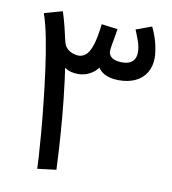

<svg xmlns="http://www.w3.org/2000/svg" viewBox="-78 -752 740 824"><g transform="rotate(10 291.5 -339.5)"><path d="M221 -6 139 4Q139 -8 136.5 -49Q134 -90 129 -150Q124 -210 116.5 -280Q109 -350 99.5 -421Q90 -492 78 -554Q66 -616 51 -659L130 -681Q149 -623 164 -546.5Q179 -470 189.5 -388Q200 -306 206.5 -229.5Q213 -153 216.5 -94Q220 -35 221 -6ZM241 -427Q208 -427 187.5 -440Q167 -453 156.5 -471.5Q146 -490 143 -505L138 -649L165 -548Q170 -532 181.5 -522.5Q193 -513 206.5 -509Q220 -505 229 -505Q246 -505 260.5 -517Q275 -529 286 -561.5Q297 -594 304 -655L374 -646Q372 -628 368 -607.5Q364 -587 361.5 -571Q359 -555 359 -548Q359 -530 374 -519.5Q389 -509 417 -509Q441 -509 454 -516.5Q467 -524 472.5 -536Q478 -548 478 -563Q478 -586 468.5 -612.5Q459 -639 451 -658L519 -683Q538 -643 545.5 -609Q553 -575 553 -552Q553 -515 536.5 -487.5Q520 -460 489.5 -445.5Q459 -431 417 -431Q376 -431 349.5 -447.5Q323 -464 316 -495H339Q327 -462 300 -444.5Q273 -427 241 -427Z"/></g></svg>

Font: Farlight84_Sys_V01
Style: Regular
Weight: 400
Designer: Ryoko NISHIZUKA  (kana, bopomofo & ideographs); Paul D. Hunt (Latin, Greek & Cyrillic); Sandoll Communications , Soo-you
Foundry: Adobe
Version: Version 2.004;October 29, 2024;FontCreator 14.0.0.2814 64-bi